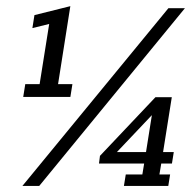

<svg xmlns="http://www.w3.org/2000/svg" viewBox="-20 -610 631 630"><path d="M56.2 -292 62.9 -333.9H110L141.4 -531.4L86.3 -517.8L93 -560.4L210.8 -589.8L170.5 -333.9H217.6L210.9 -292ZM53.6 0 532.5 -583H586.7L108.8 0ZM386.6 0 392.7 -37.6H447.1L453 -73.4H304.8L308 -98.6L490 -291H543.7L515.1 -111H550.2L544.2 -73.4H509.1L503.1 -37.6H538.2L532.2 0ZM346.9 -93.4 336.4 -111H459.1L483.2 -262.9L502.1 -257.3Z"/></svg>

Font: Rokkitt SemiBold
Style: Italic
Weight: 600
Italic angle: -9°
Designer: Vernon Adams
Foundry: Vernon Adams
Version: Version 3.103